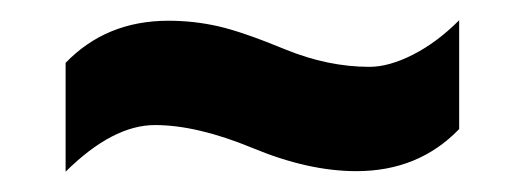

<svg xmlns="http://www.w3.org/2000/svg" viewBox="-20 -446 511 187"><path d="M327.1 -279.3Q280.3 -279.3 226.1 -301.8Q171.9 -324.2 130.9 -324.2Q89.8 -324.2 43.9 -278.8V-384.8Q83.5 -425.8 144 -425.8Q168.9 -425.8 192.6 -420.4Q216.3 -415 257.8 -397.9Q299.3 -380.9 339.8 -380.9Q358.9 -380.9 382.3 -392.8Q405.8 -404.8 427.2 -426.3V-320.3Q387.7 -279.3 327.1 -279.3Z"/></svg>

Font: Open Sans Hebrew Condensed Extra Bold
Style: Regular
Weight: 800
Width: 3
Foundry: Ascender Corporation, Yanek Iontef
Version: Version 2.001;PS 002.001;hotconv 1.0.70;makeotf.lib2.5.58329